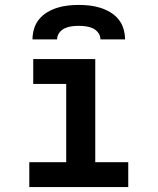

<svg xmlns="http://www.w3.org/2000/svg" viewBox="-20 -760 640 780"><path d="M99 0V-101H249V-419H115V-520H367V-101H501V0ZM112 -600Q112 -622 118.5 -643.5Q125 -665 139 -682Q153 -699 172.5 -710.5Q192 -722 213 -728.5Q234 -735 256 -737.5Q278 -740 300 -740Q322 -740 344 -737.5Q366 -735 387 -728.5Q408 -722 427.5 -710.5Q447 -699 461 -682Q475 -665 481.5 -643.5Q488 -622 488 -600H388Q388 -615 379 -627Q370 -639 357 -645Q344 -651 329.5 -653Q315 -655 300 -655Q285 -655 270.5 -653Q256 -651 243 -645Q230 -639 221 -627Q212 -615 212 -600Z"/></svg>

Font: Iosevka Extended
Style: Bold
Weight: 700
Width: 7
Monospace: yes
Designer: Belleve Invis
Foundry: Belleve Invis
Version: Version 32.5.0; ttfautohint (v1.8.4)